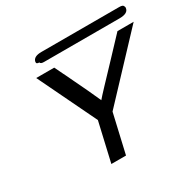

<svg xmlns="http://www.w3.org/2000/svg" viewBox="-175 -1003 1205 1191"><g transform="rotate(-30 427.5 -407.5)"><path d="M221 -767Q211 -767 206 -770Q201 -773 201.5 -777.5Q202 -782 202 -785Q210 -817 265 -817H816H819H822Q849 -817 852 -805Q856 -797 855 -793Q852 -755 789 -755H247Q224 -755 221 -767ZM156 -693H285L313 -635L323 -615Q342 -576 353 -552L396 -462Q427 -396 437 -372Q451 -389 493.5 -434Q536 -479 609.5 -556.5Q683 -634 738 -693H854L462 -276L398 2H293L357 -276Z"/></g></svg>

Font: Coval
Style: Italic
Weight: 400
Foundry: Context Ltd
Version: Version 001.000